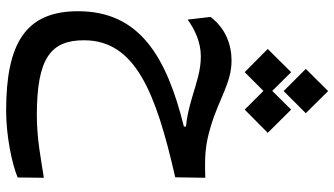

<svg xmlns="http://www.w3.org/2000/svg" viewBox="-252 -526 1090 626"><g transform="rotate(90 293.0 -213.0)"><path d="M340.8 312C423.3 312 514.6 293 558.6 274.4L559.6 189C504.9 197.3 435.1 211.9 355.5 211.9C168.5 211.9 111.3 166 111.3 58.1C111.3 -107.9 278.3 -175.8 558.1 -239.3L559.6 -337.4C489.3 -335 452.6 -336.9 391.1 -355.5C301.3 -382.3 250 -422.9 177.7 -422.9C127 -422.9 73.7 -404.8 35.2 -354.5L43.9 -279.8C78.1 -304.2 118.2 -322.8 164.1 -322.8C209 -322.8 246.1 -309.6 297.4 -294.4C333.5 -283.7 363.8 -276.9 392.6 -274.4V-267.6C161.1 -210 16.6 -121.1 16.6 77.6C16.6 248.5 121.1 312 340.8 312ZM337.4 -465.8 413.1 -541 337.4 -617.2 276.4 -555.7 215.3 -617.2 139.6 -541 215.3 -465.8 276.4 -526.9ZM276.9 -592.8 349.1 -665 276.9 -737.8 204.6 -665Z"/></g></svg>

Font: Cascadia Mono NF
Style: Regular
Weight: 400
Monospace: yes
Designer: Aaron Bell
Foundry: Saja Typeworks
Version: Version 2404.023